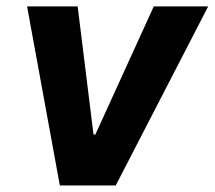

<svg xmlns="http://www.w3.org/2000/svg" viewBox="-20 -565 654 585"><path d="M614.3 -545.5 332.7 0H162.3L62.5 -545.5H216.6L264.9 -155.2H270.6L448.5 -545.5Z"/></svg>

Font: Karasuma Gothic
Style: Bold Italic
Weight: 700
Italic angle: 9.39998°
Designer: Rasmus Andersson / Ryoko Nishizuka
Foundry: Genbu
Version: Version 1.00